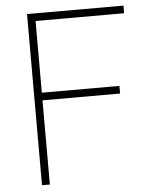

<svg xmlns="http://www.w3.org/2000/svg" viewBox="-53 -784 643 827"><g transform="rotate(-5 268.5 -370.0)"><path d="M95 0V-740H512V-707H129V0ZM125 -364V-397H464.5V-364Z"/></g></svg>

Font: Encode Sans Condensed Thin Thin
Style: Regular
Weight: 250
Version: Version 3.002